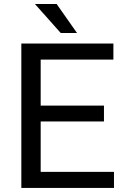

<svg xmlns="http://www.w3.org/2000/svg" viewBox="-20 -925 617 945"><path d="M85 -710.9H538.1V-631.8H180.2V-405.3H491.7V-327.1H180.2V-79.1H541V0H85ZM258.8 -905.3 358.9 -762.7H278.8L151.9 -905.3Z"/></svg>

Font: Bert Sans Medium
Style: Regular
Weight: 500
Designer: Christian Robertson, Adam Twardoch, & Cristiano Sobral
Foundry: Google
Version: Version 12.135;January 10, 2020;FontCreator 12.0.0.2547 64-b